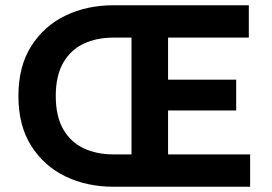

<svg xmlns="http://www.w3.org/2000/svg" viewBox="-20 -710 1034 730"><path d="M50 -345Q50 -458 99 -535Q148 -612 229.5 -651Q311 -690 411 -690H926V-567H619V-407H878V-290H619V-123H931V0H411Q311 0 229.5 -39Q148 -78 99 -155Q50 -232 50 -345ZM192 -345Q192 -268 220.5 -218.5Q249 -169 298.5 -146Q348 -123 411 -123H480V-567H411Q348 -567 298.5 -544Q249 -521 220.5 -471.5Q192 -422 192 -345Z"/></svg>

Font: Radio Canada SemiBold
Style: Regular
Weight: 600
Designer: Charles Daoud, Etienne Aubert Bonn, Alexandre Saumier Demers, Jacques Le Bailly
Foundry: Radio-Canada
Version: Version 2.104; ttfautohint (v1.8.4.7-5d5b);gftools[0.9.28.de